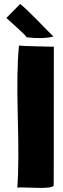

<svg xmlns="http://www.w3.org/2000/svg" viewBox="-20 -937 314 963"><path d="M81 -917Q108 -896 165 -838Q235 -766 248 -754Q196 -740 114 -750Q106 -762 66 -798Q15 -845 13 -846L12 -847ZM250 -703V-699Q250 12 249 -5Q236 8 160 5Q76 2 67 4Q76 -111 69 -357Q63 -590 75 -706V-708Q79 -709 95 -707L116 -706Q199 -703 226 -703Z"/></svg>

Font: Londrina Solid
Style: Regular
Weight: 400
Designer: Marcelo Magalhaes
Foundry: Marcelo Magalh„es
Version: Version 1.001 2011